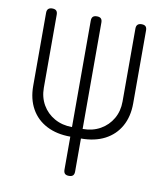

<svg xmlns="http://www.w3.org/2000/svg" viewBox="-84 -810 767 889"><g transform="rotate(10 300.0 -365.0)"><path d="M300 10Q287 10 281 4Q275 -2 275 -15V-170Q211 -170 163.5 -194.5Q116 -219 90.5 -264.5Q65 -310 65 -372V-715Q65 -728 71.5 -734Q78 -740 90 -740Q103 -740 109 -734Q115 -728 115 -715V-372Q115 -327 135.5 -291.5Q156 -256 192.5 -235.5Q229 -215 275 -215V-715Q275 -728 281 -734Q287 -740 300 -740Q313 -740 319 -734Q325 -728 325 -715V-215Q372 -215 408 -235.5Q444 -256 464.5 -291.5Q485 -327 485 -372V-715Q485 -728 491.5 -734Q498 -740 510 -740Q523 -740 529 -734Q535 -728 535 -715V-372Q535 -310 509.5 -264.5Q484 -219 437 -194.5Q390 -170 325 -170V-15Q325 -2 319 4Q313 10 300 10Z"/></g></svg>

Font: Maple Mono Thin
Style: Regular
Weight: 250
Monospace: yes
Designer: subframe7536
Version: Version 7.000